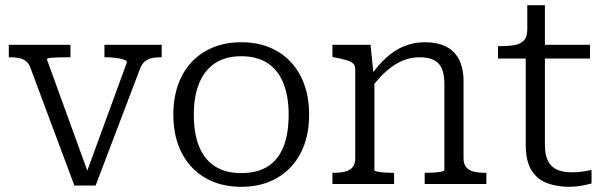

<svg xmlns="http://www.w3.org/2000/svg" viewBox="-20 -710 2341 741"><path d="M470 -470Q470 -476 458 -480Q446 -484 427 -486.5Q408 -489 388 -489H383V-537H604V-489H599Q579 -489 563.5 -485Q548 -481 537 -471Q526 -461 519 -441L349 6H267L99 -444Q93 -463 82 -472.5Q71 -482 55.5 -485.5Q40 -489 18 -489H14V-537H252V-489H247Q226 -489 206 -488.5Q186 -488 173.5 -486.5Q161 -485 161 -481L325 -29L312 -38Z M1173 -268Q1173 -182 1140.5 -119.5Q1108 -57 1049 -23Q990 11 911 11Q832 11 773 -23Q714 -57 681.5 -119.5Q649 -182 649 -268Q649 -332 667.5 -383.5Q686 -435 720.5 -471.5Q755 -508 803.5 -527.5Q852 -547 911 -547Q971 -547 1019 -527.5Q1067 -508 1101.5 -471.5Q1136 -435 1154.5 -383.5Q1173 -332 1173 -268ZM728 -268Q728 -193 749 -143Q770 -93 810.5 -67.5Q851 -42 911 -42Q972 -42 1012.5 -67Q1053 -92 1073.5 -142.5Q1094 -193 1094 -268Q1094 -339 1073.5 -389.5Q1053 -440 1012.5 -466.5Q972 -493 911 -493Q851 -493 810.5 -466.5Q770 -440 749 -389.5Q728 -339 728 -268Z M1263 0V-43H1266Q1292 -43 1311 -47.5Q1330 -52 1340.5 -64.5Q1351 -77 1351 -99V-443Q1351 -458 1342.5 -465.5Q1334 -473 1316.5 -478Q1299 -483 1273 -488L1263 -490V-537H1410L1422 -420L1425 -415V-53Q1425 -50 1437 -47.5Q1449 -45 1466 -44Q1483 -43 1497 -43H1501V0ZM1857 0H1619V-43H1622Q1636 -43 1653 -44Q1670 -45 1682.5 -47.5Q1695 -50 1695 -53V-385Q1695 -421 1686 -443.5Q1677 -466 1656 -477.5Q1635 -489 1599 -489Q1565 -489 1533 -475.5Q1501 -462 1471 -435.5Q1441 -409 1412 -369L1410 -417Q1440 -460 1472.5 -489Q1505 -518 1541.5 -532.5Q1578 -547 1620 -547Q1668 -547 1701 -530.5Q1734 -514 1751.5 -480.5Q1769 -447 1769 -396V-99Q1769 -77 1779.5 -64.5Q1790 -52 1809 -47.5Q1828 -43 1854 -43H1857Z M1902 -484V-532H1913Q1946 -532 1968.5 -536.5Q1991 -541 2003 -555Q2015 -569 2015 -597L2067 -537H2257V-484ZM2083 -152Q2083 -111 2095.5 -87.5Q2108 -64 2131.5 -54.5Q2155 -45 2187 -45Q2212 -45 2233.5 -48.5Q2255 -52 2263 -54V-2Q2253 1 2238.5 4Q2224 7 2208 9Q2192 11 2176 11Q2132 11 2093.5 -2.5Q2055 -16 2032 -51.5Q2009 -87 2009 -152V-522L2015 -530V-690H2083Z"/></svg>

Font: Roboto Serif 20pt Light
Style: Regular
Weight: 300
Version: Version 1.008